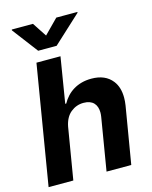

<svg xmlns="http://www.w3.org/2000/svg" viewBox="-137 -1043 899 1132"><g transform="rotate(-15 312.0 -477.0)"><path d="M277.3 -792.6H164.8L46.2 -948.9L46.9 -953.8H176.1L233 -867.2L318.5 -953.8H447.4L446.7 -948.9ZM520.6 0H369.7L422.9 -320.3Q425.1 -334.2 425.1 -345.9Q425.1 -364.3 420.1 -379.3Q415.1 -394.2 405 -404.8Q394.9 -415.5 379.4 -421.2Q364 -426.8 343 -426.8Q299 -426.8 264.6 -398.8Q230.5 -371.1 219.5 -315.3L166.9 0H16L136.7 -727.3H283.4L237.9 -449.2H244Q256.7 -472.3 274.3 -491.3Q291.9 -510.3 314.5 -524Q337 -537.6 364.3 -545.1Q391.7 -552.6 424.4 -552.6Q509.2 -552.6 551.5 -498.2Q582.7 -458.5 582.7 -394.5Q582.7 -383.5 581.7 -371.6Q580.6 -359.7 578.8 -347.3Z"/></g></svg>

Font: Linik Sans
Style: Bold Italic
Weight: 700
Italic angle: 9°
Designer: Fonts by Rasmus Andersson / Changes by Cristiano Sobral with parts from Marc Monis
Foundry: rsms
Version: Version 3.020; ttfautohint (v1.6)